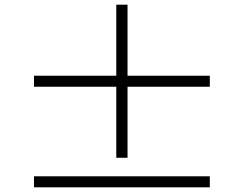

<svg xmlns="http://www.w3.org/2000/svg" viewBox="-20 -808 1040 819"><path d="M524 -135V-438H875V-485H524V-788H476V-485H125V-438H476V-135ZM125 -56V-9H875V-56Z"/></svg>

Font: Noto Serif JP
Style: Bold
Weight: 700
Designer: Ryoko NISHIZUKA 西塚涼子 (kana & ideographs); Frank Grießhammer (Latin, Greek & Cyrillic); Wenlong ZHANG 张文龙 (bopomofo); San
Foundry: Adobe
Version: Version 2.001;hotconv 1.1.0;makeotfexe 2.6.0